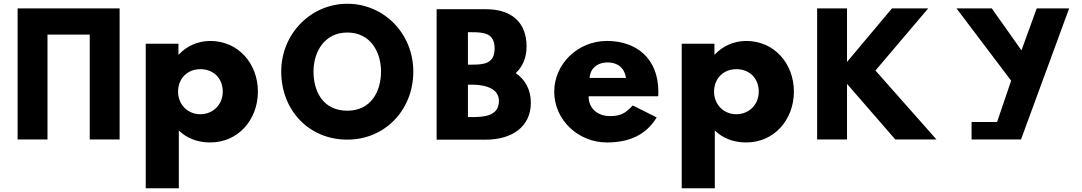

<svg xmlns="http://www.w3.org/2000/svg" viewBox="-20 -747 5787 1027"><path d="M74.2 -702.1V-0.9H234V-561.9H460V-0.9H619.8V-702.1Z M1171.5 -257C1171.5 -186 1118.5 -136 1051.5 -136C985.5 -136 932.5 -186 932.5 -257C932.5 -327 982.5 -377 1051.5 -377C1123.5 -377 1171.5 -327 1171.5 -257ZM1359.5 -257C1359.5 -407 1254.5 -528 1104.5 -528C1034.5 -528 974.5 -497 936.5 -455H934.5V-513H759.5V260H936.5V-49C978.5 -8 1035.5 15 1104.5 15C1254.5 15 1359.5 -107 1359.5 -257Z M1656.9 -363.9C1656.9 -468.5 1714.7 -573 1837.9 -573C1962 -573 2018.1 -468.5 2018.1 -363.9C2018.1 -259.4 1965.4 -154.8 1837.9 -154.8C1707 -154.8 1656.9 -259.4 1656.9 -363.9ZM1484.3 -363.9C1484.3 -159.1 1630.5 -0.1 1837.9 -0.1C2039.4 -0.1 2190.7 -159.1 2190.7 -363.9C2190.7 -568.8 2032.6 -726.9 1837.9 -726.9C1645 -726.9 1484.3 -568.8 1484.3 -363.9Z M2482.9 -401.2V-574.6H2503.3C2567.1 -574.6 2625.7 -570.3 2625.7 -487.9C2625.7 -405.5 2567.1 -401.2 2503.3 -401.2ZM2482.9 -294.1H2503.3C2538.2 -294.1 2648.7 -289.8 2648.7 -207.4C2648.7 -125 2567.1 -120.7 2503.3 -120.7H2482.9ZM2738.8 -356.1C2775.3 -390.1 2796.6 -438.6 2796.6 -498.1C2796.6 -628.1 2715.8 -697.8 2579 -697.8H2315.5V0H2579C2715.8 0 2819.5 -67.1 2819.5 -197.2C2819.5 -267.8 2788.9 -321.3 2738.8 -356.1Z M3133.5 -330C3136.5 -377 3170.5 -413 3231.5 -413C3283.5 -413 3320.5 -384 3328.5 -330ZM3500.5 -232C3501.5 -238 3501.5 -249 3501.5 -256C3501.5 -436 3382.5 -528 3226.5 -528C3071.5 -528 2944.5 -406 2944.5 -256C2944.5 -107 3071.5 15 3226.5 15C3340.5 15 3434.5 -22 3492.5 -119L3364.5 -183C3321.5 -137 3296.5 -126 3239.5 -126C3194.5 -126 3128.5 -153 3128.5 -232Z M4038.5 -257C4038.5 -186 3985.5 -136 3918.5 -136C3852.5 -136 3799.5 -186 3799.5 -257C3799.5 -327 3849.5 -377 3918.5 -377C3990.5 -377 4038.5 -327 4038.5 -257ZM4226.5 -257C4226.5 -407 4121.5 -528 3971.5 -528C3901.5 -528 3841.5 -497 3803.5 -455H3801.5V-513H3626.5V260H3803.5V-49C3845.5 -8 3902.5 15 3971.5 15C4121.5 15 4226.5 -107 4226.5 -257Z M4989.2 -0.9 4662.8 -369.8 4945 -702.1H4751.2L4510.6 -415.7V-702.1H4350.8V-0.9H4510.6V-298.4L4769 -0.9Z M5441.3 -0.9 5698.8 -702.1H5525.4L5443.8 -477.7L5284.9 -702.1H5096.2L5388.6 -315.4L5313.3 -94.4H5176.9V-0.9Z"/></svg>

Font: Sztylet
Style: Bd
Weight: 700
Foundry: Cannot Into Space Fonts, PlusOne Fonts
Version: Version 0.12